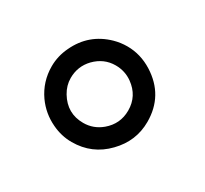

<svg xmlns="http://www.w3.org/2000/svg" viewBox="-70 -951 490 458"><g transform="rotate(30 175.0 -722.0)"><path d="M167 -854Q203.6 -854 236.3 -833.5Q298.3 -794.4 298.3 -721.7Q298.3 -668.9 260.3 -629.9Q221.7 -589.8 165.5 -589.8Q137.2 -589.8 110.8 -602.5Q78.6 -617.7 58.1 -646.5Q34.2 -680.7 34.2 -722.7Q34.2 -751 46.9 -777.3Q72.8 -832.5 131.3 -849.1Q148.9 -854 167 -854ZM165.5 -800.8Q133.3 -800.8 109.4 -776.4Q87.4 -753.4 87.4 -721.2Q87.4 -700.7 98.6 -682.1Q122.1 -643.1 166.5 -643.1Q194.8 -643.1 216.8 -661.6Q245.1 -685.5 245.1 -722.2Q245.1 -762.2 211.9 -786.1Q191.4 -800.8 165.5 -800.8Z"/></g></svg>

Font: FORM UDPGothic
Style: Regular
Weight: 400
Foundry: Pronama LLC
Version: Version 1.05101